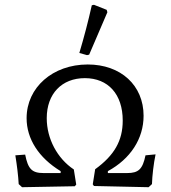

<svg xmlns="http://www.w3.org/2000/svg" viewBox="-20 -777 713 801"><path d="M343 -547 352 -549 428 -726 425 -736 372 -757 363 -755C348 -688 331 -623 311 -556ZM72 4 292 0 298 -7 288 -70C219 -116 175 -198 175 -284C175 -386 238 -451 334 -451C431 -451 492 -384 492 -274C492 -190 457 -129 377 -71L367 -8L372 -1L600 4L614 -9C615 -44 621 -95 629 -133L587 -129C575 -71 558 -55 510 -55H430V-63C524 -114 579 -198 579 -294C579 -421 484 -508 346 -508C200 -508 91 -412 91 -284C91 -198 141 -119 233 -63V-55H162C113 -55 97 -72 85 -132L44 -129C51 -85 56 -45 58 -9Z"/></svg>

Font: Alegreya SC
Style: Regular
Weight: 400
Designer: Juan Pablo del Peral
Foundry: Huerta Tipografica
Version: Version 2.007;PS 002.007;hotconv 1.0.88;makeotf.lib2.5.64775